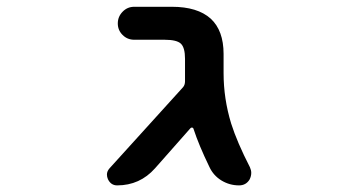

<svg xmlns="http://www.w3.org/2000/svg" viewBox="-20 -568 1040 569"><path d="M688.5 -18.6Q660.2 -18.6 636.2 -33.2Q612.3 -47.9 600.6 -73.2Q569.3 -137.7 553.7 -185.5Q552.7 -189.5 549.3 -189.9Q545.9 -190.4 543.9 -187.5L439.5 -69.3Q394.5 -18.6 327.1 -18.6Q308.6 -18.6 299.8 -37.1Q296.9 -43.9 296.9 -50.8Q296.9 -60.5 304.7 -69.3L522.5 -309.6Q528.3 -316.4 528.3 -327.1Q528.3 -333 528.3 -341.8V-393.6Q528.3 -426.8 516.1 -438.5Q503.9 -450.2 467.8 -450.2H377.9Q357.4 -450.2 343.3 -464.4Q329.1 -478.5 329.1 -498.5Q329.1 -518.6 343.3 -533.2Q357.4 -547.9 377.9 -547.9H489.3Q565.4 -547.9 604.5 -512.7Q642.6 -477.5 642.6 -408.2V-351.6Q642.6 -275.4 665 -202.1Q682.6 -146.5 720.7 -72.3Q724.6 -63.5 724.6 -55.7Q724.6 -45.9 719.7 -36.1Q709 -18.6 688.5 -18.6Z"/></svg>

Font: Rounded-X Mgen+ 2m medium
Style: Regular
Weight: 500
Designer: [Source Han Sans]
Ryoko NISHIZUKA  (kana & ideographs); Paul D. Hunt (Latin, Greek & Cyrillic); Wenlong ZHANG  (bopomofo
Version: Version 1.059.20150602